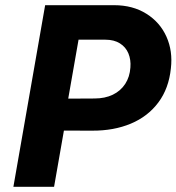

<svg xmlns="http://www.w3.org/2000/svg" viewBox="-20 -720 680 740"><path d="M154 -700H419.8Q491.6 -700 544.2 -667Q596.8 -634 621.6 -578.5Q646.4 -523 638.6 -456.6Q630.8 -379.4 590.4 -325.2Q550 -271 484.3 -243.5Q418.6 -216 335.6 -216.4L172.2 -216.8L194 -339.6L344 -340.4Q384.6 -340.4 414.8 -355Q445 -369.6 462.6 -396.6Q480.2 -423.6 482.6 -460.2Q485 -489.8 474.9 -514.2Q464.8 -538.6 442.2 -552.8Q419.6 -567 386.6 -567H249.2L288.2 -598.2L233.6 -286.6L237.6 -281L188.4 0H31.6Z"/></svg>

Font: Fixel Italic Variable 20240409 Display Thin
Style: Italic
Weight: 100
Italic angle: -10°
Designer: AlfaBravo + MacPaw
Foundry: Kyrylo Tkachov, Marchela Mozhyna, Serhii Makarenko, Maria Weinstein, Zakhar Kryvoshyya
Version: Version 1.211;Glyphs 3.2 (3225)